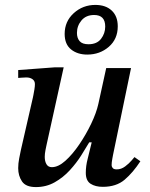

<svg xmlns="http://www.w3.org/2000/svg" viewBox="-20 -750 612 781"><path d="M126 11Q85 11 69.5 -12Q54 -35 54 -66Q54 -85 58 -105.5Q62 -126 65 -140L114 -354Q114 -354 116 -364Q118 -374 120 -386.5Q122 -399 122 -408Q122 -421 112 -428Q102 -435 87 -435Q76 -435 67.5 -434Q59 -433 54 -433V-465L201 -476H239L169 -159Q168 -155 165 -139.5Q162 -124 162 -112Q162 -94 169 -82Q176 -70 191 -70Q217 -70 246 -96Q275 -122 302.5 -162.5Q330 -203 351 -247Q372 -291 380 -327L412 -473H513L440 -121Q440 -121 437 -105Q434 -89 434 -78Q434 -72 438.5 -66.5Q443 -61 455 -61Q473 -61 489 -73Q505 -85 515.5 -97.5Q526 -110 527 -111L551 -94Q521 -48 487 -19Q453 10 398 10Q368 10 348.5 -2.5Q329 -15 329 -47Q329 -75 336.5 -103.5Q344 -132 353 -171H343Q330 -149 310.5 -118Q291 -87 264 -57.5Q237 -28 202.5 -8.5Q168 11 126 11ZM335 -528Q295 -528 269 -549Q243 -570 243 -612Q243 -663 280 -696.5Q317 -730 368 -730Q410 -730 434.5 -707Q459 -684 459 -643Q459 -591 422.5 -559.5Q386 -528 335 -528ZM340 -570Q374 -570 391 -592Q408 -614 408 -642Q408 -689 363 -689Q330 -689 311.5 -667Q293 -645 293 -616Q293 -595 304 -582.5Q315 -570 340 -570Z"/></svg>

Font: STIX Two Text Medium
Style: Italic
Weight: 500
Italic angle: -12°
Designer: Ross Mills, John Hudson & Paul Hanslow, Tiro Typeworks Ltd; with prior portions MicroPress Inc. and Coen Hoffman, Elsevi
Foundry: Tiro Typeworks Ltd
Version: Version 2.13 b171